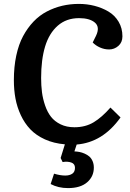

<svg xmlns="http://www.w3.org/2000/svg" viewBox="-20 -735 673 994"><path d="M365.2 -76.2Q421.9 -76.2 464.6 -101.8Q507.3 -127.4 551.8 -178.2L604 -127Q511.7 2.4 377 13.2L365.2 48.8Q378.9 49.3 391.6 51.8Q404.3 54.2 418.2 60.3Q432.1 66.4 442.4 75.2Q452.6 84 459.2 98.9Q465.8 113.8 465.8 132.8Q465.8 178.7 431.2 208.7Q396.5 238.8 332 238.8Q281.7 238.8 242.2 217.8L259.8 164.1Q292 173.8 317.9 173.8Q340.3 173.8 354.2 164.3Q368.2 154.8 368.2 133.8Q368.2 112.8 348.6 106.2Q329.1 99.6 304.2 104L293.9 83L315.9 12.2Q258.3 7.3 212.6 -13.4Q167 -34.2 137.2 -65.4Q107.4 -96.7 87.9 -138.4Q68.4 -180.2 60.1 -224.9Q51.8 -269.5 51.8 -319.8Q51.8 -389.2 64.2 -447.3Q76.7 -505.4 99.6 -548.1Q122.6 -590.8 153.6 -623.3Q184.6 -655.8 222.7 -675.5Q260.7 -695.3 302 -705.1Q343.3 -714.8 388.2 -714.8Q430.2 -714.8 469.2 -704.8Q508.3 -694.8 541.3 -675.3Q574.2 -655.8 594 -622.6Q613.8 -589.4 613.8 -546.9Q613.8 -515.6 592.8 -497.3Q571.8 -479 544.9 -479Q520 -479 497.3 -489.3Q474.6 -499.5 460 -515.1L477.1 -549.8Q498.5 -594.7 471.4 -617.9Q444.3 -641.1 389.2 -641.1Q323.7 -641.1 279.1 -602.1Q234.4 -563 213.6 -494.6Q192.9 -426.3 192.9 -331.1Q192.9 -292 197.3 -257.8Q201.7 -223.6 213.4 -189.2Q225.1 -154.8 243.9 -130.6Q262.7 -106.4 293.7 -91.3Q324.7 -76.2 365.2 -76.2Z"/></svg>

Font: Literata Book
Style: Bold Italic
Weight: 700
Italic angle: -3°
Designer: Latin by Veronika Burian and Jose Scaglione. Greek by Irene Vlachou. Cyrillic by Vera Evstafieva
Foundry: TypeTogether
Version: Version 1.003;PS 001.003;hotconv 1.0.88;makeotf.lib2.5.64775